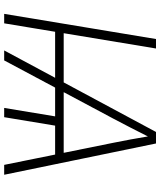

<svg xmlns="http://www.w3.org/2000/svg" viewBox="56 -824 768 920"><g transform="rotate(90 440.0 -364.0)"><path d="M212.4 -727.5 91.8 0H46.4L167 -727.5ZM585.4 -264.6 541.5 0H497.1L541 -264.6ZM221.7 0 612.3 -727.5H667.5L817.4 0H770L664.6 -521Q656.7 -560.1 648.2 -605.7Q639.6 -651.4 630.4 -708H643.6Q615.2 -651.9 592 -606.4Q568.8 -561 547.4 -521L269.5 0ZM110.4 -244.1 117.2 -285.2H747.6L740.7 -244.1Z"/></g></svg>

Font: Inter 24pt ExtraLight
Style: Italic
Weight: 250
Italic angle: -9.3988°
Version: Version 4.001;git-66647c0bb